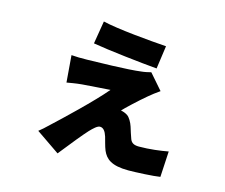

<svg xmlns="http://www.w3.org/2000/svg" viewBox="-104 -805 1208 1029"><g transform="rotate(15 500.0 -290.5)"><path d="M351 -664 330 -537C416 -522 604 -501 689 -494L707 -622C619 -628 433 -644 351 -664ZM741 -382 667 -467C657 -464 629 -458 615 -457C544 -447 358 -444 318 -443C288 -442 251 -443 230 -445L242 -296C260 -299 291 -305 325 -308C369 -312 445 -316 480 -319C416 -242 268 -102 217 -55C192 -31 180 -20 163 -7L294 83C355 6 400 -49 424 -75C443 -95 463 -114 477 -114C496 -114 508 -98 517 -70C523 -51 529 -21 539 3C557 44 589 73 684 73C723 73 826 68 859 62L867 -81C825 -73 764 -65 706 -65C680 -65 664 -72 656 -93C648 -113 642 -136 635 -157C628 -179 614 -203 601 -212C588 -221 574 -225 563 -227C575 -241 641 -303 682 -337C697 -350 722 -369 741 -382Z"/></g></svg>

Font: Source Han Sans HK Heavy
Style: Regular
Weight: 900
Designer: Ryoko NISHIZUKA 西塚涼子 (kana, bopomofo & ideographs); Paul D. Hunt (Latin, Greek & Cyrillic); Sandoll Communications 산돌커뮤니
Foundry: Adobe
Version: Version 2.000;hotconv 1.0.107;makeotfexe 2.5.65593